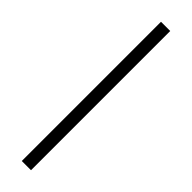

<svg xmlns="http://www.w3.org/2000/svg" viewBox="-378 -836 1105 1105"><g transform="rotate(45 174.5 -283.5)"><path d="M137 283V-850H212V283Z"/></g></svg>

Font: Noto Serif SC ExtraLight Black
Style: Regular
Weight: 900
Version: Version 2.002-H1;hotconv 1.1.0;makeotfexe 2.6.0